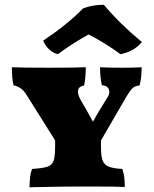

<svg xmlns="http://www.w3.org/2000/svg" viewBox="-20 -785 646 808"><path d="M576 -502Q576 -454 567 -425Q550 -424 539.5 -415.5Q529 -407 510 -375L405 -194V-165Q405 -129 411.5 -110.5Q418 -92 437 -84Q456 -76 495 -74Q501 -53 503 -38.5Q505 -24 505 2Q473 0 390 0H303Q248 0 156 2L104 3Q105 -25 107 -42Q109 -59 115 -74Q162 -77 181 -84Q200 -91 206 -109.5Q212 -128 212 -173V-194L94 -382Q80 -405 66 -414Q52 -423 37 -426Q30 -454 30 -502Q75 -500 188 -500Q303 -500 341 -502Q341 -460 334 -425Q308 -421 308 -400Q308 -385 320 -363Q343 -325 371 -273Q398 -321 434 -378Q440 -387 440 -398Q440 -410 432 -418Q424 -426 409 -426Q401 -458 401 -502Q435 -500 493 -500Q546 -500 576 -502ZM162 -614Q266 -684 330 -750Q370 -765 417 -765Q482 -687 577 -608Q560 -588 538.5 -575.5Q517 -563 487 -557Q423 -604 353 -640Q325 -625 286.5 -600.5Q248 -576 224 -557Q202 -562 185 -579Q168 -596 162 -614Z"/></svg>

Font: Vollkorn SC Black
Style: Regular
Weight: 900
Designer: Friedrich Althausen
Foundry: Friedrich Althausen
Version: Version 4.015